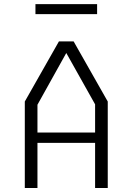

<svg xmlns="http://www.w3.org/2000/svg" viewBox="-20 -936 660 956"><path d="M103.5 -430.5 273.5 -730H346.5L516.5 -430.5V0H453.5V-416.5L300 -690H320L166.5 -414.5V0H103.5ZM143 -276H474.5V-224.5H143ZM156.5 -915.5H463.5V-865.5H156.5Z"/></svg>

Font: Monaspace Krypton Var ExLight
Style: Regular
Weight: 200
Designer: Riley Cran and the Lettermatic Team
Version: Version 1.200 (Monaspace Krypton Var)